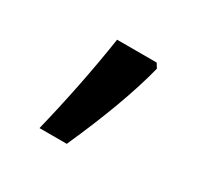

<svg xmlns="http://www.w3.org/2000/svg" viewBox="-70 -198 422 408"><g transform="rotate(30 141.5 6.5)"><path d="M64.9 128.9Q95.7 2.9 113.8 -116.2H210.9L217.8 -105Q193.4 -8.8 131.8 128.9Z"/></g></svg>

Font: DroidArabicKufi
Style: Regular
Weight: 400
Designer: Pascal Zoghbi
Foundry: Ascender Corporation
Version: Version 1.00